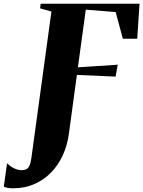

<svg xmlns="http://www.w3.org/2000/svg" viewBox="-142 -763 771 1034"><path d="M-71.5 251Q-88.5 251 -102 248.5Q-115.5 246 -121.5 242L-104 116Q-87.5 133 -66.5 143.2Q-45.5 153.5 -25.5 153.5Q-10.5 153.5 -0.2 148.5Q10 143.5 16.8 128.8Q23.5 114 27.5 84.5L135 -701L74 -718L77 -743H609.5L597 -554.5H519.5L481 -698L320 -711L277.5 -400.5L492 -414.5L480.5 -350.5L272 -359.5L229 -42.5Q220.5 20 195.8 73.8Q171 127.5 132.2 167Q93.5 206.5 42 228.8Q-9.5 251 -71.5 251Z"/></svg>

Font: Merriweather 120pt Black
Style: Italic
Weight: 900
Italic angle: -7.8°
Version: Version 2.101